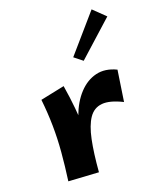

<svg xmlns="http://www.w3.org/2000/svg" viewBox="-145 -875 821 976"><g transform="rotate(-20 265.5 -386.5)"><path d="M220 9 191 -141Q194 -227 219 -295.5Q244 -364 285 -408Q326 -452 377.5 -464.5Q429 -477 487 -449L462 -283Q396 -316 352.5 -312Q309 -308 283 -270Q257 -232 242.5 -162Q228 -92 220 9ZM220 9 58 -1Q69 -81 75 -152.5Q81 -224 80 -294Q79 -364 71 -437L201 -464Q212 -397 217.5 -338.5Q223 -280 225 -225Q227 -170 225.5 -113Q224 -56 220 9ZM341 -550 297 -585 468 -782 531 -721Z"/></g></svg>

Font: Marhey Medium
Style: Regular
Weight: 500
Designer: Nur Syamsi & Bustanul Arifin
Foundry: Namelatype
Version: Version 1.000